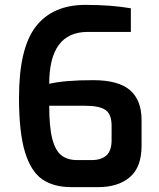

<svg xmlns="http://www.w3.org/2000/svg" viewBox="-20 -764 653 788"><path d="M58 -363Q58 -566 127 -655Q196 -744 331 -744Q435 -744 517 -730V-633H340Q182 -633 182 -420Q246 -435 362 -435Q466 -435 513.5 -394Q561 -353 561 -271V-166Q561 -78 513 -37Q465 4 383 4H273Q200 4 153.5 -28Q107 -60 82.5 -140Q58 -220 58 -363ZM356 -107Q395 -107 416.5 -126Q438 -145 438 -189V-248Q438 -296 412.5 -313Q387 -330 329 -330H182Q182 -243 194.5 -194.5Q207 -146 232 -126.5Q257 -107 297 -107Z"/></svg>

Font: Exo SemiBold
Style: Regular
Weight: 600
Designer: Natanael Gama
Foundry: Natanael Gama
Version: Version 1.500